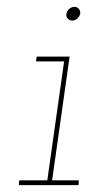

<svg xmlns="http://www.w3.org/2000/svg" viewBox="-20 -540 284 560"><path d="M36 -14 35 0H209L210 -14H132L183 -375H87L85 -361H167L118 -14ZM174 -500Q172 -492 177.5 -486Q183 -480 191 -480Q199 -480 205.5 -486Q212 -492 214 -500Q215 -508 210 -514Q205 -520 197 -520Q189 -520 182 -514Q175 -508 174 -500Z"/></svg>

Font: Josefin Slab Thin Thin
Style: Italic
Weight: 250
Italic angle: -12°
Version: Version 2.000